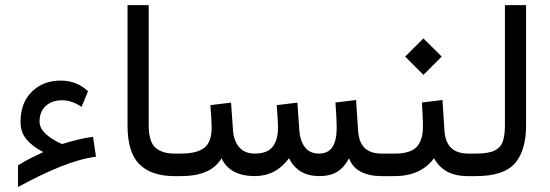

<svg xmlns="http://www.w3.org/2000/svg" viewBox="-20 -687 2144 749"><path d="M148.9 -93.8Q106.4 -115.7 83.3 -143.3Q60.1 -170.9 60.1 -211.9Q60.1 -286.1 104.2 -329.3Q148.4 -372.6 216.3 -372.6Q279.8 -372.6 323.2 -331.1L298.3 -270Q259.8 -295.9 222.7 -295.9Q183.1 -295.9 158.7 -273.9Q134.3 -252 134.3 -212.4Q134.3 -188 157 -166Q179.7 -144 221.7 -125Q251.5 -134.3 282.2 -141.8Q313 -149.4 342.8 -153.3L354.5 -75.7Q293.5 -67.9 217 -37.4Q140.6 -6.8 50.3 42.5V-42Q77.6 -59.1 101.3 -70.8Q125 -82.5 148.9 -93.8Z M672.4 0H660.2Q570.8 0 524.2 -45.9Q477.5 -91.8 477.5 -197.8V-667H560.1V-197.3Q560.1 -135.3 585.9 -111.6Q611.8 -87.9 660.2 -87.9H672.4Z M1225.6 -87.9Q1293.5 -87.9 1293.5 -189Q1293.5 -205.6 1292.2 -230Q1291 -254.4 1288.6 -287.1L1369.1 -296.9L1377 -176.3Q1382.8 -87.9 1467.3 -87.9H1481.9V0H1468.3Q1420.4 0 1387.5 -17.1Q1354.5 -34.2 1341.8 -69.8Q1323.2 -34.2 1295.7 -17.1Q1268.1 0 1226.1 0Q1142.1 0 1107.4 -69.8Q1056.6 0 973.1 0Q875.5 -1 844.2 -69.8Q803.7 0 686.5 0H652.8V-87.9H687.5Q747.1 -87.9 776.4 -110.1Q805.7 -132.3 805.7 -189.9Q805.7 -202.6 804.4 -224.1Q803.2 -245.6 800.8 -276.9L881.3 -286.6L889.2 -176.3Q892.1 -137.7 913.1 -112.8Q934.1 -87.9 974.1 -87.9Q1022.5 -87.9 1043.5 -114.3Q1064.5 -140.6 1064.5 -189.9Q1064.5 -201.7 1063.2 -223.4Q1062 -245.1 1059.6 -276.9L1140.1 -286.6L1147.9 -176.3Q1150.4 -139.2 1168.9 -113.5Q1187.5 -87.9 1225.6 -87.9Z M1817.4 0H1805.7Q1756.3 0 1724.1 -17.8Q1691.9 -35.6 1673.3 -69.8Q1648.4 -35.6 1609.4 -17.8Q1570.3 0 1521.5 0H1462.4V-87.9H1521.5Q1580.1 -87.9 1605 -113.5Q1629.9 -139.2 1629.9 -193.8Q1629.9 -216.8 1628.4 -240.7Q1627 -264.6 1626 -287.1L1706.1 -296.9L1713.9 -176.8Q1719.7 -87.9 1806.6 -87.9H1817.4ZM1560.5 -466.3 1631.8 -537.1 1703.1 -466.3 1631.8 -395Z M1797.9 0V-87.9H1837.4Q1886.2 -87.9 1910.2 -100.1Q1934.1 -112.3 1941.9 -136.5Q1949.7 -160.6 1949.7 -196.8V-667H2032.2V-197.3Q2032.2 -100.1 1988.8 -50Q1945.3 0 1836.9 0Z"/></svg>

Font: Vazir WOL
Style: Regular-WOL
Weight: 400
Designer: Saber Rastikerdar
Foundry: Saber Rastikerdar
Version: Version 27.2.2